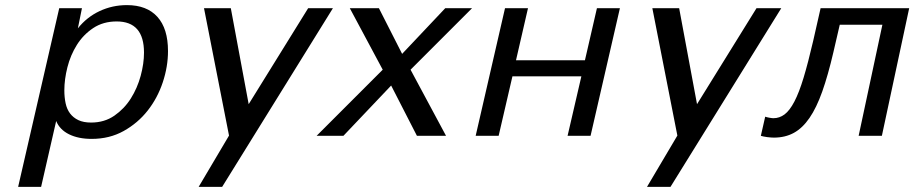

<svg xmlns="http://www.w3.org/2000/svg" viewBox="-20 -532 3581 752"><path d="M212 -500H301L285 -421Q320 -465 370 -488.5Q420 -512 477 -512Q555 -512 596.5 -466Q638 -420 638 -332Q638 -271 617.5 -209.5Q597 -148 558.5 -99Q520 -50 464.5 -19Q409 12 339 12Q287 12 250.5 -6Q214 -24 200 -58L141 200H51ZM232 -178Q232 -151 237 -127.5Q242 -104 254.5 -87.5Q267 -71 287 -61.5Q307 -52 337 -52Q389 -52 428 -79Q467 -106 492.5 -146.5Q518 -187 531 -235Q544 -283 544 -326Q544 -448 437 -448Q384 -448 345 -422Q306 -396 281 -356Q256 -316 244 -268.5Q232 -221 232 -178Z M877 -1 779 -500H884L954 -124L1187 -500H1284L850 200H758Z M1613 0 1512 -197 1325 0H1220L1479 -259L1350 -500H1464L1555 -321L1724 -500H1829L1588 -259L1727 0Z M2203 0 2257 -233H1987L1933 0H1843L1958 -500H2048L2001 -296H2271L2318 -500H2408L2293 0Z M2633 -1 2535 -500H2640L2710 -124L2943 -500H3040L2606 200H2514Z M2977 -75Q2982 -73 2993 -71Q3004 -69 3009 -69Q3033 -69 3053 -84Q3073 -99 3091.5 -134.5Q3110 -170 3127.5 -228Q3145 -286 3165 -372L3194 -500H3541L3434 0H3343L3436 -435H3269L3244 -327Q3223 -237 3200.5 -173.5Q3178 -110 3150.5 -70Q3123 -30 3089 -11.5Q3055 7 3011 7Q3007 7 2999.5 6.5Q2992 6 2984.5 5Q2977 4 2970 2.5Q2963 1 2960 0Z"/></svg>

Font: Perun
Style: Italic
Weight: 400
Italic angle: -12°
Foundry: Copyright (c) Stefan Peev, Context Ltd, 2016
Version: Version 1.027